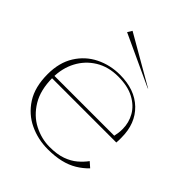

<svg xmlns="http://www.w3.org/2000/svg" viewBox="-194 -790 919 919"><g transform="rotate(45 265.5 -331.0)"><path d="M53 -258H462Q465 -272 466.5 -283.5Q468 -295 468 -309Q468 -352 447 -389Q426 -426 383 -449Q340 -472 275 -472Q209 -472 160 -442Q111 -412 84 -361Q57 -310 57 -246Q57 -163 90 -108.5Q123 -54 174.5 -27.5Q226 -1 281 -1Q332 -1 366.5 -13.5Q401 -26 424.5 -46Q448 -66 465 -89L491 -66Q467 -41 437 -23Q407 -5 369 4Q331 13 283 13Q216 13 158 -14.5Q100 -42 64 -98Q28 -154 28 -241Q28 -319 62 -373.5Q96 -428 152.5 -456Q209 -484 275 -484Q376 -484 434.5 -427.5Q493 -371 493 -276Q493 -268 493 -259.5Q493 -251 492 -242H54ZM412 -533 155 -652 169 -675 419 -531Z"/></g></svg>

Font: Panamera Thin
Style: Regular
Weight: 100
Designer: Bastien Sozeau
Foundry: NBR — Bastien Sozeau
Version: Version 3.003;gftools[0.9.33]